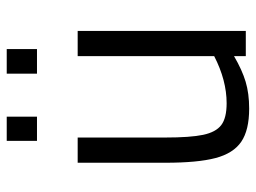

<svg xmlns="http://www.w3.org/2000/svg" viewBox="-115 -636 761 571"><g transform="rotate(-90 265.5 -350.5)"><path d="M67 0ZM67 -239V-500H142V-240Q142 -165 150 -127Q158 -89 179 -73Q200 -57 244 -57Q312 -57 384 -94V-500H459V0H384V-35Q343 -11 308 -0.5Q273 10 228 10Q164 10 129.5 -13.5Q95 -37 81 -90Q67 -143 67 -239ZM132 -711H204V-621H132ZM332 -711H405V-621H332Z"/></g></svg>

Font: Cairo
Style: Regular
Weight: 400
Designer: Mohamed Gaber, the designers of Titillium
Foundry: Kief Type Foundry
Version: Version 2.009; ttfautohint (v1.5.33-1714) -l 8 -r 50 -G 200 